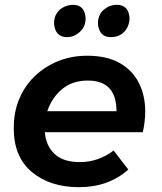

<svg xmlns="http://www.w3.org/2000/svg" viewBox="-20 -770 670 796"><path d="M307 6Q188 6 112.5 -56.5Q37 -119 37 -238Q37 -300.5 56.2 -351Q75.5 -401.5 109.5 -439.2Q143.5 -477 188 -501Q257 -539 341 -539Q422.5 -539 476 -508.8Q529.5 -478.5 555.8 -426.2Q582 -374 582 -308Q582 -266 572 -222H166Q170 -167 205.5 -132.5Q241 -98 311 -98Q388 -98 451 -146L512 -67Q430 6 307 6ZM463 -309Q463 -436 344 -436Q280 -436 237.5 -400.5Q195 -365 176 -309ZM258 -616Q209 -616 204 -672Q204 -698 215.5 -715.2Q227 -732.5 245.2 -741.2Q263.5 -750 283 -750Q331 -750 335 -695Q335 -659.5 311 -637.8Q287 -616 258 -616ZM439 -616Q391 -616 386 -672Q386 -709 410 -729.5Q434 -750 464 -750Q514 -750 517 -695Q517 -675.5 508.5 -657.5Q500 -639.5 482.5 -627.8Q465 -616 439 -616Z"/></svg>

Font: Argentum Sans Medium
Style: Italic
Weight: 500
Italic angle: -11°
Designer: Julieta Ulanovsky (font), Cristiano Sobral (main changes and remaster)
Foundry: Julieta Ulanovsky (font), Cristiano Sobral (main changes and remaster)
Version: Version 2.007;June 15, 2022;FontCreator 14.0.0.2814 64-bit; 